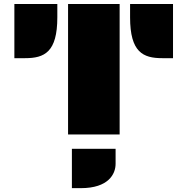

<svg xmlns="http://www.w3.org/2000/svg" viewBox="-20 -685 955 978"><path d="M642.6 -596.7C642.6 -418.9 708.5 -388.7 806.6 -388.7H861.3V-664.6H642.6ZM326.7 0H589.4V-664.6H326.7ZM53.2 -388.7H107.9C206.1 -388.7 272 -418.9 272 -596.7V-664.6H53.2ZM346.2 72.8V273.4H391.6C532.2 273.4 568.8 201.7 568.8 149.4V72.8Z"/></svg>

Font: Plaster
Style: Regular
Weight: 400
Designer: Eben Sorkin
Foundry: Eben Sorkin
Version: Version 1.007